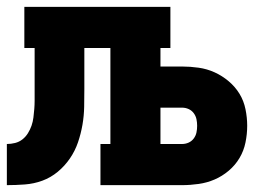

<svg xmlns="http://www.w3.org/2000/svg" viewBox="-20 -540 790 560"><path d="M0 0V-120Q12 -120 24 -123Q36 -126 45.5 -133.5Q55 -141 61.5 -151.5Q68 -162 72 -173.5Q76 -185 77.5 -197.5Q79 -210 80 -222Q81 -234 81 -246.5Q81 -259 81 -271V-400H51V-520H477V-400H448V-346H511Q535 -346 559.5 -342.5Q584 -339 606 -329Q628 -319 647 -303Q666 -287 678.5 -266.5Q691 -246 696 -221.5Q701 -197 701 -173Q701 -149 696 -124.5Q691 -100 678.5 -79Q666 -58 647 -42Q628 -26 606 -16.5Q584 -7 559.5 -3.5Q535 0 511 0H273V-120H302V-400H226V-281Q226 -255 225.5 -228.5Q225 -202 220.5 -176Q216 -150 207.5 -125Q199 -100 184 -78Q169 -56 148.5 -39Q128 -22 103.5 -13Q79 -4 52.5 -2Q26 0 0 0ZM511 -120Q521 -120 530 -124Q539 -128 545 -136Q551 -144 553 -153.5Q555 -163 555 -173Q555 -183 553 -192.5Q551 -202 545 -210Q539 -218 530 -222Q521 -226 511 -226H448V-120Z"/></svg>

Font: Iosevka Etoile Heavy
Style: Regular
Weight: 900
Designer: Belleve Invis
Foundry: Belleve Invis
Version: Version 22.1.2; ttfautohint (v1.8.4)